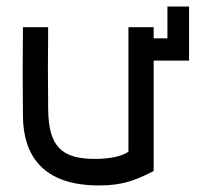

<svg xmlns="http://www.w3.org/2000/svg" viewBox="-20 -553 620 586"><path d="M372 -470V-90C354 -77 319 -68 270 -68C169 -68 128 -105 127 -220C126 -305 126 -385 127 -470H50C49 -375 49 -294 50 -199C51 -78 111 13 282 13C351 13 391 -1 449 -31V-368H557V-533H491V-436H449V-470Z"/></svg>

Font: Kreadon Medium
Style: Regular
Weight: 500
Designer: kohakuno
Foundry: StudioGnu
Version: Version 1.000;Glyphs 3.1.2 (3151)